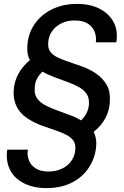

<svg xmlns="http://www.w3.org/2000/svg" viewBox="-20 -732 638 984"><path d="M218 232Q151 232 102 207Q53 182 31 137.5Q9 93 17 35H123Q118 62 127.5 88Q137 114 162 130.5Q187 147 228 147Q267 147 297.5 132.5Q328 118 346.5 91.5Q365 65 366 31Q368 5 355.5 -12Q343 -29 320 -41Q297 -53 266 -63.5Q235 -74 198 -87Q154 -103 119.5 -126Q85 -149 66.5 -183.5Q48 -218 50 -266Q52 -312 73.5 -352Q95 -392 133 -424Q125 -439 122 -455.5Q119 -472 120 -492Q122 -555 155 -605Q188 -655 245 -683.5Q302 -712 375 -712Q443 -712 491 -687Q539 -662 562.5 -618Q586 -574 576 -515H471Q475 -542 465.5 -568Q456 -594 431 -610.5Q406 -627 365 -627Q327 -628 296 -613Q265 -598 246.5 -571.5Q228 -545 227 -511Q225 -485 237.5 -467.5Q250 -450 273.5 -438.5Q297 -427 328.5 -416.5Q360 -406 396 -393Q439 -378 473 -354.5Q507 -331 526.5 -297.5Q546 -264 543 -214Q542 -168 520.5 -127.5Q499 -87 460 -56Q469 -38 472 -17Q475 4 472 28Q464 87 431 133.5Q398 180 344 206Q290 232 218 232ZM395 -115Q413 -131 424 -153Q435 -175 436 -201Q437 -232 423.5 -251.5Q410 -271 385.5 -285Q361 -299 329.5 -310.5Q298 -322 263 -335Q244 -342 227.5 -349.5Q211 -357 198 -365Q182 -351 170 -329Q158 -307 158 -279Q156 -256 164 -239Q172 -222 187.5 -209Q203 -196 225 -186Q247 -176 273.5 -166Q300 -156 330 -145Q351 -138 366 -131Q381 -124 395 -115Z"/></svg>

Font: DM Sans Medium
Style: Italic
Weight: 500
Italic angle: -10°
Designer: Colophon Foundry, Jonny Pinhorn
Foundry: Colophon Foundry
Version: Version 4.004;gftools[0.9.30]